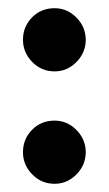

<svg xmlns="http://www.w3.org/2000/svg" viewBox="-20 -442 265 468"><path d="M113 -148Q144 -148 166.5 -125Q189 -102 189 -71Q189 -40 166.5 -17Q144 6 113 6Q81 6 58.5 -17Q36 -40 36 -71Q36 -103 58 -125.5Q80 -148 113 -148ZM113 -422Q144 -422 166.5 -399Q189 -376 189 -345Q189 -314 166.5 -291Q144 -268 113 -268Q81 -268 58.5 -291Q36 -314 36 -345Q36 -377 58 -399.5Q80 -422 113 -422Z"/></svg>

Font: Dosis
Style: ExtraBold
Weight: 800
Designer: EdgarTolentino, PabloImpallari, IginoMarini
Foundry: EdgarTolentino, PabloImpallari, IginoMarini
Version: Version 1.007